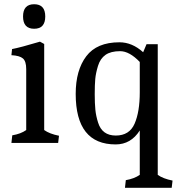

<svg xmlns="http://www.w3.org/2000/svg" viewBox="-20 -676 865 908"><path d="M104 -349Q104 -386 88.5 -399.5Q73 -413 34 -415L37 -444Q75 -451 169 -479L189 -468V-61Q214 -43 259 -34L255 0H34L38 -36Q79 -43 104 -61ZM141.5 -656Q194 -656 194 -598Q194 -540 141.5 -540Q89 -540 89 -598Q89 -656 141.5 -656Z M527 7Q338 7 338 -232Q338 -344 388 -410Q438 -476 545 -476Q605 -476 657 -429L673 -467H726V151Q751 169 796 178L792 212H571L575 176Q615 169 641 151V-59Q599 7 527 7ZM444 -96Q463 -35 527.5 -35Q592 -35 616.5 -91Q641 -147 641 -240V-383Q592 -434 548 -434Q504 -434 479 -416.5Q454 -399 443.5 -364.5Q433 -330 430.5 -302.5Q428 -275 428 -231Q428 -187 431 -157Q434 -127 444 -96Z"/></svg>

Font: Caladea
Style: Regular
Weight: 400
Designer: Carolina Giovagnoli and Andres Torresi
Foundry: Carolina Giovagnoli and Andres Torresi
Version: Version 1.002